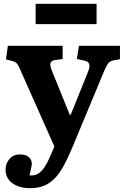

<svg xmlns="http://www.w3.org/2000/svg" viewBox="-20 -752 648 1002"><path d="M137 230Q80 230 44.5 204Q9 178 9 133Q9 101 29.5 77.5Q50 54 84 54Q115 54 130 67.5Q145 81 146 100Q146 109 142.5 125Q139 141 134 163Q159 166 178 155Q197 144 213.5 118.5Q230 93 247 52L264 13L87 -385Q77 -409 69.5 -419Q62 -429 43 -434L11 -442L21 -513H307V-444L269 -439Q249 -436 244 -424.5Q239 -413 250 -385L344 -153H349L440 -379Q450 -404 445.5 -418Q441 -432 419 -436L381 -444L392 -513H606V-443L572 -437Q554 -433 545.5 -422.5Q537 -412 523 -380L354 26Q332 78 310.5 116.5Q289 155 264.5 180Q240 205 209.5 217.5Q179 230 137 230ZM166 -626V-732H484V-626Z"/></svg>

Font: Literata 18pt
Style: Bold
Weight: 700
Designer: Latin by Veronika Burian and Jose Scaglione. Greek by Irene Vlachou. Cyrillic by Vera Evstafieva.
Foundry: TypeTogether
Version: Version 3.103;gftools[0.9.29]